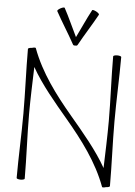

<svg xmlns="http://www.w3.org/2000/svg" viewBox="-68 -1124 833 1185"><g transform="rotate(5 349.0 -531.5)"><path d="M384 -852C420 -918 462 -982 498 -1048C500 -1052 492 -1060 479 -1067C467 -1073 456 -1076 454 -1072C423 -1015 398 -956 369 -898C340 -956 315 -1015 284 -1072C282 -1076 271 -1073 259 -1067C246 -1060 238 -1052 240 -1048C276 -982 318 -918 354 -852C356 -847 362 -844 369 -846C375 -844 382 -847 384 -852ZM658 0C658 -133 651 -267 651 -400C651 -533 658 -667 658 -800C658 -804 647 -808 633 -808C619 -808 608 -804 608 -800C608 -667 616 -533 616 -400C616 -303 612 -206 609 -108C550 -213 462 -316 382 -411C280 -532 183 -660 128 -809C127 -813 116 -812 103 -808C91 -808 80 -804 80 -800C80 -667 87 -533 87 -400C87 -267 80 -133 80 0C80 4 91 8 105 8C119 8 130 4 130 0C130 -133 122 -267 122 -400C122 -497 126 -594 129 -692C188 -587 276 -484 356 -389C458 -268 555 -140 610 9C611 13 622 12 635 8C647 8 658 4 658 0Z"/></g></svg>

Font: Nupuram Thin
Style: Regular
Weight: 100
Designer: Santhosh Thottingal (santhosh.thottingal@gmail.com)
Foundry: SMC
Version: Version 1.000